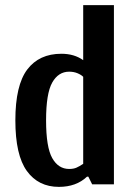

<svg xmlns="http://www.w3.org/2000/svg" viewBox="-20 -720 535 750"><path d="M40 -250Q40 -387 86.5 -448.5Q133 -510 220 -510Q270 -510 305 -485V-700H425V0H340L325 -30H320Q278 10 210 10Q130 10 85 -52Q40 -114 40 -250ZM305 -80V-420Q297 -428 282.5 -434Q268 -440 250 -440Q208 -440 184 -397.5Q160 -355 160 -250Q160 -145 184 -102.5Q208 -60 250 -60Q267 -60 278.5 -65Q290 -70 305 -80Z"/></svg>

Font: Cuprum
Style: Bold
Weight: 700
Designer: Jovanny Lemonad
Foundry: Jovanny Lemonad
Version: Version 2.000